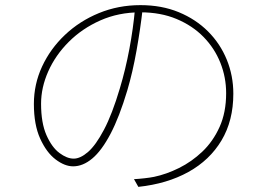

<svg xmlns="http://www.w3.org/2000/svg" viewBox="-20 -713 1040 748"><path d="M536 -680Q527 -601 512 -516.5Q497 -432 476 -361Q445 -257 410.5 -191.5Q376 -126 339.5 -95.5Q303 -65 265 -65Q232 -65 196.5 -92Q161 -119 136.5 -173Q112 -227 112 -308Q112 -385 144 -454Q176 -523 233 -577Q290 -631 365.5 -662Q441 -693 527 -693Q610 -693 676.5 -665.5Q743 -638 790.5 -590.5Q838 -543 863.5 -480.5Q889 -418 889 -348Q889 -243 843 -166Q797 -89 714 -43Q631 3 519 15L502 -15Q521 -16 543 -18.5Q565 -21 580 -24Q628 -34 677.5 -58.5Q727 -83 768.5 -122.5Q810 -162 835.5 -218.5Q861 -275 861 -350Q861 -412 838.5 -468.5Q816 -525 773 -569Q730 -613 668 -639Q606 -665 527 -665Q442 -665 371 -633.5Q300 -602 248 -550Q196 -498 168 -435Q140 -372 140 -309Q140 -234 161 -186.5Q182 -139 211.5 -117Q241 -95 267 -95Q293 -95 323 -121Q353 -147 385 -207.5Q417 -268 447 -369Q469 -442 484 -522Q499 -602 506 -679Z"/></svg>

Font: Noto Sans TC
Style: Regular
Weight: 100
Designer: Ryoko NISHIZUKA 西塚涼子 (kana, bopomofo & ideographs); Paul D. Hunt (Latin, Greek & Cyrillic); Sandoll Communications 산돌커뮤니
Foundry: Adobe
Version: Version 2.004;hotconv 1.0.118;makeotfexe 2.5.65603